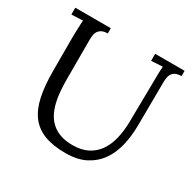

<svg xmlns="http://www.w3.org/2000/svg" viewBox="-156 -867 1064 1051"><g transform="rotate(30 376.0 -342.0)"><path d="M650.4 -312Q649.9 -246.6 636 -187.3Q622.1 -127.9 590.6 -82.8Q559.1 -37.6 507.8 -10.7Q456.5 16.1 381.3 16.1Q301.3 16.1 247.1 -4.9Q192.9 -25.9 159.9 -69.6Q127 -113.3 112.8 -180.7Q98.6 -248 98.6 -340.8V-543.9Q98.6 -557.1 98.9 -573.2Q99.1 -589.4 99.9 -605.5Q100.6 -621.6 101.1 -636Q101.6 -650.4 102.5 -660.2L30.8 -657.2V-700.2H255.4V-667Q230 -667 216.1 -658.4Q202.1 -649.9 195.6 -637.7Q189 -625.5 187.7 -611.8Q186.5 -598.1 186.5 -587.9V-335.9Q186.5 -298.8 189.5 -262.5Q192.4 -226.1 200.4 -193.4Q208.5 -160.6 222.9 -132.8Q237.3 -105 260.3 -84.5Q283.2 -64 315.9 -52.5Q348.6 -41 393.6 -41Q447.8 -41 486.6 -60.5Q525.4 -80.1 550.5 -115.5Q575.7 -150.9 587.6 -199.7Q599.6 -248.5 600.6 -307.1L604.5 -587.9Q604.5 -629.9 607.4 -660.2L535.6 -655.8V-700.2H721.7V-667Q693.4 -666 679 -656.5Q664.6 -647 658.7 -630.9Q652.8 -614.7 652.6 -592.8Q652.3 -570.8 652.3 -543.9Z"/></g></svg>

Font: DimaThulth2
Style: Regular
Weight: 400
Designer: R.Balvardi
Foundry: R.Balvardi (R.Balvardi@gmail.com)
Version: Version 1.00;November 13, 2018;FontCreator 11.5.0.2427 64-bi